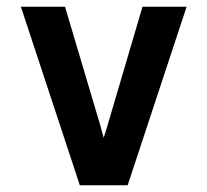

<svg xmlns="http://www.w3.org/2000/svg" viewBox="-20 -550 616 570"><path d="M217 0H359L534 -530H403L299 -177Q293 -157 288 -141Q283 -157 278 -177L173 -530H42Z"/></svg>

Font: Iosevka Sparkle
Style: Bold
Weight: 700
Designer: Belleve Invis
Foundry: Belleve Invis
Version: Version 4.5.0; ttfautohint (v1.8.3)